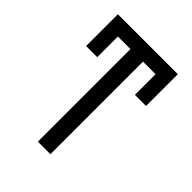

<svg xmlns="http://www.w3.org/2000/svg" viewBox="-206 -840 952 952"><g transform="rotate(45 270.0 -363.5)"><path d="M480.1 -504.3H402V-649.1H313.9V0H225.9V-649.1H137.8V-504.3H59.7V-727.3H480.1Z"/></g></svg>

Font: Fast_Sans-Dotted
Style: Regular
Weight: 400
Version: Version 3.018